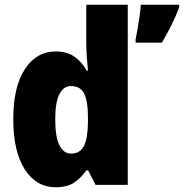

<svg xmlns="http://www.w3.org/2000/svg" viewBox="-20 -780 776 810"><path d="M215 10Q133 10 84.5 -65.5Q36 -141 36 -277Q36 -414 85 -488.5Q134 -563 215 -563Q261 -563 292.5 -542Q324 -521 346 -482H351Q348 -512 346 -543Q344 -574 344 -599V-760H519V0H383L352 -61H344Q320 -27 291 -8.5Q262 10 215 10ZM279 -132Q317 -132 333.5 -163Q350 -194 351 -262V-287Q351 -353 335 -385Q319 -417 279 -417Q248 -417 230.5 -382.5Q213 -348 213 -277Q213 -202 231 -167Q249 -132 279 -132ZM736 -749Q721 -710 703.5 -674.5Q686 -639 663 -600H552V-614Q556 -632 560.5 -658.5Q565 -685 569 -712Q573 -739 574 -760H736Z"/></svg>

Font: Noto Sans Oriya Cond Blk
Style: Regular
Weight: 900
Width: 3
Designer: Amélie Bonet and Sol Matas
Foundry: Google LLC
Version: Version 2.006; ttfautohint (v1.8.4.7-5d5b)